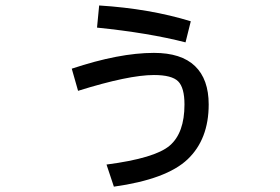

<svg xmlns="http://www.w3.org/2000/svg" viewBox="-20 -618 1040 712"><path d="M687.5 -539.1 668 -460.9Q531.2 -496.1 339.8 -515.6L347.7 -597.7Q535.2 -585.9 687.5 -539.1ZM402.3 74.2 375 -7.8Q554.7 -31.2 609.4 -78.1Q664.1 -125 664.1 -230.5Q664.1 -293 640.6 -316.4Q617.2 -339.8 550.8 -339.8Q457 -339.8 269.5 -281.2L246.1 -363.3Q421.9 -421.9 550.8 -421.9Q652.3 -421.9 703.1 -373Q753.9 -324.2 753.9 -230.5Q753.9 -101.6 675.8 -27.3Q597.7 46.9 402.3 74.2Z"/></svg>

Font: Droid Sans Fallback
Style: Regular
Weight: 400
Designer: Steve Matteson
Foundry: Ascender Corporation
Version: 3.00 (Khmer version)